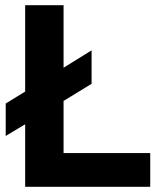

<svg xmlns="http://www.w3.org/2000/svg" viewBox="-20 -720 609 740"><path d="M2 -321 77 -367V-700H225V-459L333 -526V-397L225 -331V-130H559V0H77V-241L2 -196Z"/></svg>

Font: PT Sans Caption
Style: Bold
Weight: 700
Designer: A.Korolkova, O.Umpeleva, V.Yefimov
Foundry: ParaType Ltd
Version: Version 2.003W OFL